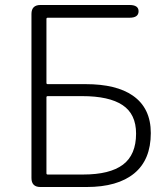

<svg xmlns="http://www.w3.org/2000/svg" viewBox="-20 -749 672 769"><path d="M142 0Q106 0 106 -36V-693Q106 -729 142 -729H499Q535 -729 535 -704Q535 -678 499 -678H171Q166 -678 166 -673V-417Q166 -412 171 -412H323Q446 -412 512 -366Q584 -316 584 -216Q584 -109 517.5 -54.5Q451 0 327 0ZM166 -55Q166 -50 171 -50H313Q420 -50 472.5 -89.5Q525 -129 525 -214Q525 -292 471 -328Q417 -364 309 -364H171Q166 -364 166 -359Z"/></svg>

Font: Resource Han Rounded JP Light
Style: Regular
Weight: 300
Designer: Cyano Hao (round all glyphs); Ryoko NISHIZUKA 西塚涼子 (kana, bopomofo & ideographs); Paul D. Hunt (Latin, Greek & Cyrillic)
Foundry: Cyano Hao
Version: 0.990